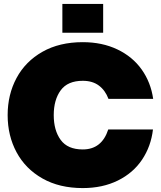

<svg xmlns="http://www.w3.org/2000/svg" viewBox="-20 -947 820 979"><path d="M19 -360Q19 -465 64.5 -549.5Q110 -634 196.5 -683Q283 -732 402 -732Q501 -732 578.5 -695Q656 -658 702.5 -592.5Q749 -527 761 -443H533Q517 -486 484.5 -510.5Q452 -535 402 -535Q325 -535 289.5 -486.5Q254 -438 254 -360Q254 -282 289.5 -233.5Q325 -185 402 -185Q499 -185 532 -287H760Q750 -201 704.5 -133Q659 -65 581 -26.5Q503 12 402 12Q283 12 196.5 -37Q110 -86 64.5 -170.5Q19 -255 19 -360ZM298 -927H506V-780H298Z"/></svg>

Font: Aspekta 1000
Style: Regular
Weight: 1000
Designer: Ivo Dolenc
Version: Version 2.000